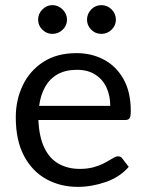

<svg xmlns="http://www.w3.org/2000/svg" viewBox="-20 -721 568 748"><path d="M283 7Q215 7 160.2 -23.2Q105.5 -53.5 73.5 -113.8Q41.5 -174 41.5 -264Q41.5 -332 68.8 -388.8Q96 -445.5 148.8 -479.8Q201.5 -514 278 -514Q337.5 -514 385.5 -488.2Q433.5 -462.5 461.5 -412.2Q489.5 -362 489.5 -288.5Q489.5 -268.5 485.2 -261Q481 -253.5 468 -253.5H129.5Q132.5 -187 153 -144.8Q173.5 -102.5 209 -82.8Q244.5 -63 290.5 -63Q320 -63 342.5 -69Q365 -75 381.5 -83.2Q398 -91.5 410 -99Q419 -104.5 426.2 -108.2Q433.5 -112 439.5 -112Q451 -112 456.5 -103.5L481.5 -71Q447 -31 392 -12Q337.5 7 283 7ZM409.5 -308.5Q409.5 -348 395 -379.8Q380.5 -411.5 351.5 -430.2Q322.5 -449 280 -449Q235 -449 204.2 -431.5Q173.5 -414 155.8 -382.5Q138 -351 132.5 -308.5ZM184 -589Q162 -589 145.2 -605.2Q128.5 -621.5 128.5 -644Q128.5 -667.5 145.2 -684.2Q162 -701 184 -701Q206.5 -701 223.8 -684.2Q241 -667.5 241 -644Q241 -621.5 224 -605.2Q207 -589 184 -589ZM375 -589Q351.5 -589 335.2 -605.5Q319 -622 319 -644Q319 -667 335.2 -684Q351.5 -701 375 -701Q398 -701 414.8 -684.2Q431.5 -667.5 431.5 -644Q431.5 -622 414.8 -605.5Q398 -589 375 -589Z"/></svg>

Font: Verano Sans
Style: Regular
Weight: 400
Designer: Lukasz Dziedzic with Adam Twardoch and Botio Nikoltchev
Foundry: tyPoland Lukasz Dziedzic
Version: Version 3.001;December 28, 2019;FontCreator 12.0.0.2547 64-b